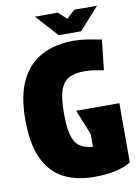

<svg xmlns="http://www.w3.org/2000/svg" viewBox="-97 -955 741 1029"><g transform="rotate(-10 273.5 -440.5)"><path d="M230 -356Q230 -282 241 -238Q252 -194 278.5 -174Q305 -154 352 -150V-219L297 -356H532V-34Q500 -13 449 -1.5Q398 10 332 10Q236 10 166 -26Q96 -62 58 -142.5Q20 -223 20 -355Q20 -488 61 -570Q102 -652 176 -690Q250 -728 348 -728Q383 -728 421 -722Q459 -716 499 -708L481 -544Q448 -550 424.5 -553.5Q401 -557 377 -557Q325 -557 292.5 -540Q260 -523 245 -479.5Q230 -436 230 -356ZM167 -891H291L336 -850L381 -891H505L397 -771H275Z"/></g></svg>

Font: Protest Strike
Style: Regular
Weight: 400
Designer: Octavio Pardo
Foundry: Ashler Design
Version: Version 2.005; ttfautohint (v1.8.4.7-5d5b)